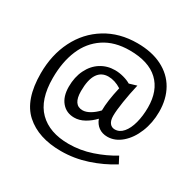

<svg xmlns="http://www.w3.org/2000/svg" viewBox="-184 -909 1297 1278"><g transform="rotate(30 464.0 -269.5)"><path d="M788 1 815 53Q732 105 635 137Q538 169 436 169Q262 169 162 79Q62 -11 62 -213Q62 -355 118.5 -467.5Q175 -580 279 -644Q383 -708 520 -708Q631 -708 710.5 -668Q790 -628 831.5 -555Q873 -482 873 -384Q873 -299 843.5 -226.5Q814 -154 764 -111Q714 -68 656 -68Q617 -68 589 -88Q561 -108 548 -144Q516 -110 478 -89Q440 -68 401 -68Q341 -68 304.5 -111Q268 -154 268 -229Q268 -303 296 -360Q324 -417 372.5 -447.5Q421 -478 481 -478Q513 -478 546.5 -469Q580 -460 603 -446L660 -463Q643 -390 632 -319.5Q621 -249 621 -209Q621 -173 635.5 -154Q650 -135 675 -135Q711 -135 738 -166.5Q765 -198 779.5 -252.5Q794 -307 794 -372Q794 -501 719.5 -571Q645 -641 500 -641Q384 -641 304.5 -588Q225 -535 186 -442Q147 -349 147 -226Q147 -59 228 21.5Q309 102 456 102Q546 102 632 73Q718 44 788 1ZM538 -202Q538 -274 564 -387Q514 -419 464 -419Q410 -419 381.5 -375.5Q353 -332 353 -244Q353 -138 425 -138Q451 -138 481 -155.5Q511 -173 538 -202Z"/></g></svg>

Font: Enriqueta
Style: Regular
Weight: 400
Designer: Viviana Monsalve, Gustavo Ibarra
Foundry: 72Puntos
Version: Version 2.000